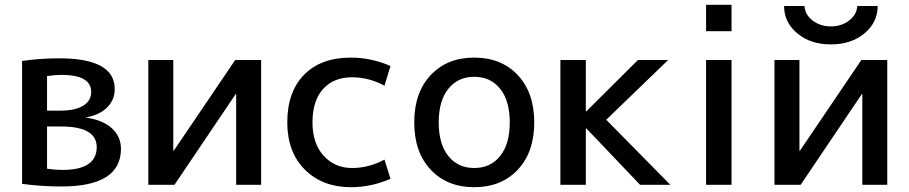

<svg xmlns="http://www.w3.org/2000/svg" viewBox="-20 -770 3789 800"><path d="M176 -67Q209 -62 240 -62Q383 -62 383 -157Q383 -243 234 -243H176ZM176 -309H232Q293 -309 326.5 -329.5Q360 -350 360 -387Q360 -458 236 -458Q208 -458 176 -453ZM484 -150Q484 7 236 7Q152 7 72 -4V-516Q147 -527 227 -527Q458 -527 458 -399Q458 -354 426.5 -322.5Q395 -291 339 -281V-280Q408 -270 446 -235.5Q484 -201 484 -150Z M702 -520V-142H704L960 -520H1068V0H964V-378H962L707 0H598V-520Z M1582 -413Q1517 -448 1447 -448Q1370 -448 1326 -399Q1282 -350 1282 -260Q1282 -172 1328.5 -121Q1375 -70 1447 -70Q1517 -70 1582 -105L1607 -25Q1527 10 1442 10Q1324 10 1250.5 -63Q1177 -136 1177 -260Q1177 -387 1247 -458.5Q1317 -530 1442 -530Q1527 -530 1607 -495Z M1774.5 -457Q1843 -530 1956 -530Q2069 -530 2137.5 -457Q2206 -384 2206 -260Q2206 -136 2137.5 -63Q2069 10 1956 10Q1843 10 1774.5 -63Q1706 -136 1706 -260Q1706 -384 1774.5 -457ZM1848 -120Q1888 -70 1956 -70Q2024 -70 2064 -120Q2104 -170 2104 -260Q2104 -350 2064 -400Q2024 -450 1956 -450Q1888 -450 1848 -400Q1808 -350 1808 -260Q1808 -170 1848 -120Z M2423 -306 2638 -520H2764L2506 -271L2773 0H2647L2423 -235H2421V0H2315V-520H2421V-306Z M2922 0V-520H3028V0ZM2922 -640V-750H3028V-640Z M3311 -520V-142H3313L3569 -520H3677V0H3573V-378H3571L3316 0H3207V-520ZM3247 -745H3332Q3334 -709 3366 -684.5Q3398 -660 3442 -660Q3486 -660 3518 -684.5Q3550 -709 3552 -745H3637Q3637 -677 3582 -631Q3527 -585 3442 -585Q3357 -585 3302 -631Q3247 -677 3247 -745Z"/></svg>

Font: Mplus 1p Medium
Style: Regular
Weight: 500
Version: Version 1.061